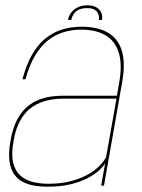

<svg xmlns="http://www.w3.org/2000/svg" viewBox="-20 -698 533 722"><path d="M159.5 4Q209 4 246.5 -5.2Q284 -14.5 310.8 -28.8Q337.5 -43 353.5 -58Q369.5 -73 375.5 -85L360.5 0H371L439 -387Q452.5 -462 437.8 -508.2Q423 -554.5 384.5 -576Q346 -597.5 287 -597.5Q246.5 -597.5 212 -586.5Q177.5 -575.5 149.2 -552Q121 -528.5 99.8 -491Q78.5 -453.5 64.5 -400H76Q94 -466 123.8 -507Q153.5 -548 194.2 -567.2Q235 -586.5 285.5 -586.5Q340.5 -586.5 376.5 -565.5Q412.5 -544.5 426.5 -500.2Q440.5 -456 428 -386L419.5 -338H217Q189.5 -338 163.8 -333.5Q138 -329 115 -318Q92 -307 73 -287.8Q54 -268.5 40.2 -239.2Q26.5 -210 19.5 -168.5Q12 -126 15.2 -96Q18.5 -66 30.8 -46.5Q43 -27 62.2 -16Q81.5 -5 106.2 -0.5Q131 4 159.5 4ZM162 -7Q130 -7 102.5 -14Q75 -21 55.8 -38.5Q36.5 -56 29.2 -87.5Q22 -119 31 -168.5Q39.5 -217 58 -248.2Q76.5 -279.5 102.2 -296.5Q128 -313.5 157.2 -320.2Q186.5 -327 216.5 -327H418L379 -107Q370 -90 352 -72.2Q334 -54.5 306.8 -39.8Q279.5 -25 243.5 -16Q207.5 -7 162 -7ZM310 -678Q287.5 -678 272 -670.2Q256.5 -662.5 247.2 -649.8Q238 -637 235.5 -623H248Q250 -634 256.5 -644.2Q263 -654.5 275.2 -661Q287.5 -667.5 308 -667.5Q326.5 -667.5 336.5 -661Q346.5 -654.5 350 -644.2Q353.5 -634 351.5 -623H363.5Q366 -637 360.8 -649.8Q355.5 -662.5 342.8 -670.2Q330 -678 310 -678Z"/></svg>

Font: Anybody UltraCondensed Thin Thin
Style: Italic
Weight: 250
Italic angle: -10°
Version: Version 1.111